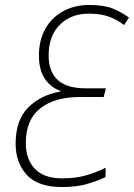

<svg xmlns="http://www.w3.org/2000/svg" viewBox="-20 -744 540 774"><path d="M230 10Q132 10 87.5 -39.5Q43 -89 43 -164Q43 -261 94.5 -311.5Q146 -362 224 -375V-377Q184 -392 160.5 -427Q137 -462 137 -520Q137 -582 162.5 -627.5Q188 -673 234 -698.5Q280 -724 341 -724Q399 -724 434.5 -709.5Q470 -695 500 -673L480 -643Q454 -664 420 -676.5Q386 -689 338 -689Q266 -689 221 -644Q176 -599 176 -521Q176 -388 324 -388H407L398 -353H303Q200 -353 142 -307Q84 -261 84 -167Q84 -102 120.5 -63.5Q157 -25 231 -25Q285 -25 326.5 -37Q368 -49 406 -68L405 -30Q374 -15 331.5 -2.5Q289 10 230 10Z"/></svg>

Font: Noto Sans Disp ExtLt
Style: Italic
Weight: 200
Italic angle: -12°
Designer: Monotype Design Team
Foundry: Monotype Imaging Inc.
Version: Version 2.000;GOOG;noto-source:20170915:90ef993387c0